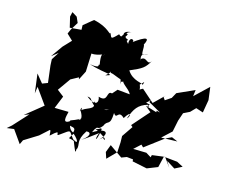

<svg xmlns="http://www.w3.org/2000/svg" viewBox="-167 -1066 1571 1341"><g transform="rotate(15 618.5 -396.0)"><path d="M611 -412C566 -425 605 -340 527 -366C543 -328 522 -289 451 -347C492 -343 463 -334 542 -271C549 -286 599 -290 622 -297C556 -273 649 -299 616 -292C576 -280 540 -303 504 -326C539 -265 456 -275 426 -235C432 -295 442 -225 427 -244C464 -186 443 -175 433 -172C455 -207 471 -187 379 -155C350 -90 442 -141 419 -78C364 -102 394 -177 375 -147C314 -110 356 -210 350 -209L250 -211L287 -302L239 -339L304 -431L359 -461L362 -447L395 -512L400 -644C455 -637 513 -683 481 -649C476 -643 540 -720 483 -686C475 -652 463 -656 476 -583C455 -586 501 -556 409 -569C541 -529 609 -543 533 -522C587 -565 561 -590 565 -548C582 -552 661 -505 667 -525C603 -562 615 -613 654 -490C632 -525 654 -488 683 -530C628 -511 717 -478 732 -438L642 -447ZM252 -825 218 -770 203 -736 246 -695 192 -638 132 -553 178 -589 143 -534 145 -490 160 -367 121 -352 72 -412 90 -273 97 -322 177 -210 179 -208 54 -107 92 -122 -6 -15 -37 12 15 5 80 97 95 65 195 3 256 -52C269 -64 262 -1 269 -17C351 -95 291 -6 336 -43C414 -99 383 -87 443 -19C402 -45 386 -9 425 -71C475 -26 468 -6 435 -32C469 51 472 73 473 11C488 0 427 15 475 26C488 -12 453 -27 507 -110C547 -114 546 -76 463 -29C539 -75 521 -67 596 -121C573 -68 590 -45 606 -149C601 -171 586 -136 560 -145C644 -105 655 -82 644 -87C608 -92 681 -136 607 -78C671 -139 640 -171 546 -114C580 -189 570 -126 610 -177C630 -229 657 -182 660 -284C690 -238 683 -317 734 -267C778 -339 779 -289 756 -270C784 -346 805 -380 875 -401C902 -389 841 -362 886 -405C829 -417 877 -406 885 -449L879 -421L969 -370L943 -376L952 -259L954 -362L860 -391L904 -355L797 -233L810 -222L756 -143L757 -97L753 -25L690 39L675 -6L696 -61L789 4L826 -10L872 -5L873 9L980 31L1056 1L1075 -79L1174 -69L1220 -45L1167 -18L1105 -57L1132 -13L1084 -80L991 -68L987 -51L950 -74L854 -76L902 -120L918 -104L1051 -204L1095 -225L1139 -206L1022 -203L1089 -265L1106 -348L1126 -407L1171 -429L1206 -465L1258 -448L1274 -541L1262 -634L1163 -540L1169 -586L1044 -530L1022 -490L979 -461L964 -483L977 -494L902 -421L812 -500C761 -480 808 -457 782 -523C800 -531 817 -571 802 -524C802 -538 726 -533 686 -599C775 -637 790 -647 824 -706C795 -656 782 -729 743 -696C759 -667 721 -712 753 -734C757 -728 814 -757 755 -733C732 -711 748 -790 737 -799C766 -853 748 -864 649 -790C682 -806 626 -843 630 -775C560 -852 625 -859 634 -860C542 -858 599 -786 610 -841C576 -842 602 -849 555 -794C578 -791 590 -762 623 -802C578 -828 577 -798 552 -824C498 -768 508 -786 491 -818C488 -797 469 -852 357 -875L289 -819L290 -786L207 -779L189 -855L197 -889L234 -866Z"/></g></svg>

Font: Hussar Lance
Style: Italic
Weight: 700
Foundry: Cannot Into Space Fonts, PlusOne Fonts
Version: Version 2.27